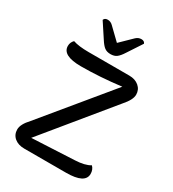

<svg xmlns="http://www.w3.org/2000/svg" viewBox="-225 -1078 1078 1199"><g transform="rotate(30 314.5 -479.0)"><path d="M234 -836 165 -941Q171 -958 192.5 -958Q214 -958 230 -942L314 -861L397 -942Q414 -958 435.5 -958Q457 -958 463 -941L394 -836Q375 -806 358 -793Q341 -780 314 -780Q287 -780 270 -793Q253 -806 234 -836ZM581 -70Q581 0 444 0H143Q99 0 72 -22.5Q45 -45 45 -82.5Q45 -120 91 -169L480 -641Q327 -622 192.5 -622Q58 -622 58 -692Q58 -718 77 -737Q118 -723 190 -723H483Q526 -723 553 -700Q580 -677 580 -640.5Q580 -604 534 -552L147 -80L453 -95Q524 -98 561 -121Q581 -101 581 -70Z"/></g></svg>

Font: Laila Medium
Style: Regular
Weight: 500
Designer: Hitesh Malaviya
Foundry: Indian Type Foundry
Version: Version 1.302;PS 1.0;hotconv 1.0.78;makeotf.lib2.5.61930; tt